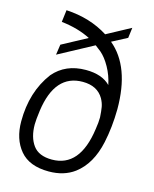

<svg xmlns="http://www.w3.org/2000/svg" viewBox="-122 -892 787 984"><g transform="rotate(15 272.0 -400.0)"><path d="M232 11Q129 11 79.5 -48Q30 -107 30 -201Q30 -358 112 -467Q175 -541 283 -541Q369 -541 413 -496Q403 -545 379.5 -587Q356 -629 329 -652L298 -676L114 -577L122 -632L254 -703Q188 -737 99 -747L107 -811Q234 -804 330 -743L456 -811L449 -756L369 -714Q490 -614 490 -388Q489 -293 471 -209Q445 -88 368 -30Q313 11 232 11ZM232 -52Q380 -52 409 -261Q415 -298 415 -325Q413 -358 409.5 -378.5Q406 -399 394 -421Q361 -478 283 -478Q136 -478 108 -279Q101 -227 101 -204Q101 -136 131.5 -94Q162 -52 232 -52Z"/></g></svg>

Font: Tanohe Sans
Style: Italic
Weight: 400
Designer: Village Type and Design LLC & Cristiano Sobral
Foundry: Cooper Hewitt Smithsonian Design Museum
Version: Version 1.00;September 29, 2021;FontCreator 13.0.0.2655 64-b